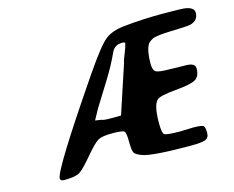

<svg xmlns="http://www.w3.org/2000/svg" viewBox="-89 -797 1060 868"><g transform="rotate(-15 441.5 -363.5)"><path d="M510.7 -503.9Q510.3 -503.9 510.3 -504.9Q510.3 -509.3 521.5 -536.1Q533.2 -564.5 537.6 -583Q537.6 -589.8 528.8 -589.8H523.4Q488.8 -589.8 475.1 -560.1Q449.2 -502.9 412.1 -443.4L342.8 -332L315.4 -282.2L346.7 -277.3Q348.6 -272.9 397 -272.9Q413.1 -272.9 434.6 -273.4ZM706.1 -60.1Q523.9 -60.1 479.5 -76.7Q452.1 -86.9 445.6 -97.7Q439 -108.4 439 -149.9Q439 -191.4 431.2 -198.7Q422.9 -206.1 376 -206.1Q329.1 -206.1 310.1 -196.3Q291 -186.5 247.6 -134.8Q204.1 -83 184.3 -70.6Q164.6 -58.1 111.3 -58.1Q93.3 -58.1 93.3 -70.3Q93.3 -108.9 352.5 -488.8Q432.6 -606 464.6 -629.9Q496.6 -653.8 548.3 -659.7Q637.7 -669.4 732.7 -669.4Q827.6 -669.4 844.2 -666Q881.3 -658.7 881.3 -635.7Q881.3 -597.2 840.3 -588.4Q826.7 -585.4 753.7 -583.5Q680.7 -581.5 662.8 -571.8Q645 -562 639.6 -552.2Q624 -524.4 624 -465.3Q624 -434.6 637.5 -426.5Q650.9 -418.5 703.6 -418.5L739.7 -417.5Q757.8 -417 775.4 -417Q819.8 -417 819.8 -391.1Q819.8 -354 797.4 -340.6Q774.9 -327.1 702.6 -321Q630.4 -314.9 614.7 -301.3Q591.3 -280.8 591.3 -196.8Q591.3 -150.9 600.3 -142.8Q609.4 -134.8 674.3 -134.8L735.8 -136.7Q778.3 -136.7 784.4 -128.9Q790.5 -121.1 790.5 -97.4Q790.5 -73.7 772.5 -66.9Q754.4 -60.1 706.1 -60.1Z"/></g></svg>

Font: Averia Sans Libre
Style: Bold Italic
Weight: 700
Italic angle: -6.90001°
Version: Version 1.002